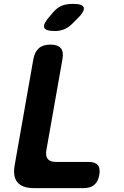

<svg xmlns="http://www.w3.org/2000/svg" viewBox="-20 -970 640 990"><path d="M155 0Q95 0 70 -30Q45 -60 56 -120L152 -665Q159 -703 180.5 -721.5Q202 -740 240 -740Q278 -740 293.5 -721.5Q309 -703 302 -665L219 -195Q214 -165 226.5 -150Q239 -135 269 -135H437Q471 -135 484.5 -118.5Q498 -102 492 -68Q486 -34 466 -17Q446 0 412 0ZM264 -810Q213 -810 207.5 -829Q202 -848 239 -889L257 -910Q280 -935 303.5 -942.5Q327 -950 356 -950Q407 -950 412 -930.5Q417 -911 378 -873L353 -848Q333 -828 311 -819Q289 -810 264 -810Z"/></svg>

Font: Maple Mono ExtraBold
Style: Italic
Weight: 800
Italic angle: -10°
Monospace: yes
Designer: subframe7536
Version: Version 7.200